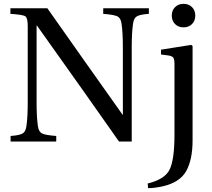

<svg xmlns="http://www.w3.org/2000/svg" viewBox="-20 -735 1100 997"><path d="M35 0V-29Q79 -32 96 -41Q113 -50 117 -79Q124 -125 124 -203V-599Q124 -641 112 -650Q100 -659 34 -663V-692H226Q420 -416 616 -140L618 -138V-489Q618 -567 611 -613Q607 -642 588.5 -650.5Q570 -659 516 -663V-692H753V-663Q709 -660 692 -651Q675 -642 671 -613Q664 -567 664 -489V0H598Q437 -230 172 -602H170V-203Q170 -125 177 -79Q181 -50 199.5 -41.5Q218 -33 272 -29V0ZM889 -610Q872 -627 872 -654Q872 -681 889 -698Q906 -715 933 -715Q960 -715 977 -698Q994 -681 994 -654Q994 -627 977 -610Q960 -593 933 -593Q906 -593 889 -610ZM747 218Q835 196 860 147Q886 96 886 -36V-402Q886 -427 880 -435.5Q874 -444 854 -447L816 -452V-477L973 -502L980 -496V-7Q980 95 946.5 154Q913 213 823 233Q781 242 749 242Z"/></svg>

Font: Linguistics Pro
Style: Regular
Weight: 400
Designer: Stefan Peev, Context Ltd
Foundry: Stefan Peev, Context Ltd
Version: Version 001.000